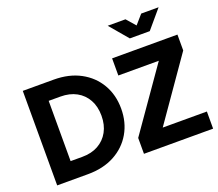

<svg xmlns="http://www.w3.org/2000/svg" viewBox="-154 -1202 1615 1422"><g transform="rotate(-20 653.0 -491.5)"><path d="M944 -839H1101L1223 -983H1086L1024 -912L962 -983H822ZM66 0H309Q430 0 519 -48Q608 -96 657 -180.5Q706 -265 706 -373Q706 -481 657 -565Q608 -649 519 -697Q430 -745 309 -745H66ZM750 0H1295V-135H947L1285 -620V-745H770V-610H1089L750 -125ZM221 -135V-610H313Q386 -610 439 -581Q492 -552 521.5 -499Q551 -446 551 -373Q551 -301 521.5 -247.5Q492 -194 439 -164.5Q386 -135 313 -135Z"/></g></svg>

Font: Plus Jakarta Sans ExtraBold
Style: Regular
Weight: 800
Designer: Gumpita Rahayu
Foundry: Tokotype
Version: Version 2.004; ttfautohint (v1.8.3)